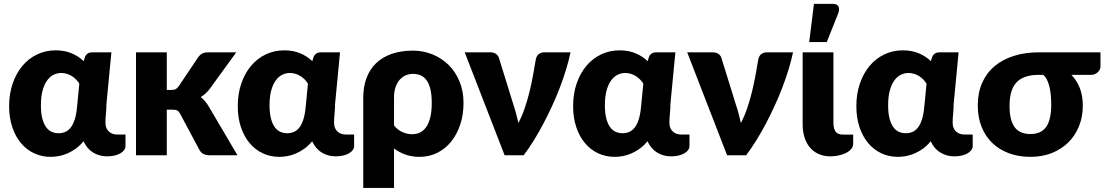

<svg xmlns="http://www.w3.org/2000/svg" viewBox="-20 -782 5562 967"><path d="M379.5 -360.5Q373 -371.5 363.5 -381.2Q354 -391 342.2 -398.5Q330.5 -406 316.8 -410.2Q303 -414.5 288.5 -414.5Q269.5 -414.5 251.2 -406Q233 -397.5 218.5 -378.5Q204 -359.5 195 -328.2Q186 -297 186 -252Q186 -211.5 193.2 -184.5Q200.5 -157.5 212.8 -141Q225 -124.5 241 -117.8Q257 -111 275 -111Q293.5 -111 309 -117.8Q324.5 -124.5 336.5 -140Q348.5 -155.5 356.5 -180.8Q364.5 -206 368 -243ZM612 -104.5V-45Q612 -35.5 605.5 -26.5Q599 -17.5 587 -10.2Q575 -3 557.8 1.2Q540.5 5.5 519 5.5Q481.5 5.5 450.2 -13Q419 -31.5 400.5 -70.5Q382.5 -48.5 361.8 -33.5Q341 -18.5 319.5 -9.2Q298 0 276.5 4Q255 8 235.5 8Q190.5 8 152.2 -9.8Q114 -27.5 86 -60.8Q58 -94 42 -141.2Q26 -188.5 26 -247.5Q26 -309.5 43.8 -361.2Q61.5 -413 92.8 -450.2Q124 -487.5 167 -508Q210 -528.5 260.5 -528.5Q304.5 -528.5 340 -513.8Q375.5 -499 401.5 -474L407 -492.5Q416 -518.5 445 -518.5H541L516 -257.5Q516 -233.5 513.5 -210.2Q511 -187 511 -163.5Q511 -148.5 515.8 -137.5Q520.5 -126.5 528.8 -119Q537 -111.5 547.5 -108Q558 -104.5 569.5 -104.5Z M820 -518.5V-329H843Q857.5 -329 865 -333.2Q872.5 -337.5 880 -347.5L978 -493.5Q987 -506 998.5 -512.2Q1010 -518.5 1028 -518.5H1170L1036 -334Q1017 -309 991 -293Q1002.5 -284.5 1012 -273.2Q1021.5 -262 1030 -248L1176 0H1036Q1018.5 0 1006 -5.8Q993.5 -11.5 985 -26L887 -209.5Q880 -222 872.5 -225.8Q865 -229.5 850 -229.5H820V0H665V-518.5Z M1531 -360.5Q1524.5 -371.5 1515 -381.2Q1505.5 -391 1493.8 -398.5Q1482 -406 1468.2 -410.2Q1454.5 -414.5 1440 -414.5Q1421 -414.5 1402.8 -406Q1384.5 -397.5 1370 -378.5Q1355.5 -359.5 1346.5 -328.2Q1337.5 -297 1337.5 -252Q1337.5 -211.5 1344.8 -184.5Q1352 -157.5 1364.2 -141Q1376.5 -124.5 1392.5 -117.8Q1408.5 -111 1426.5 -111Q1445 -111 1460.5 -117.8Q1476 -124.5 1488 -140Q1500 -155.5 1508 -180.8Q1516 -206 1519.5 -243ZM1763.5 -104.5V-45Q1763.5 -35.5 1757 -26.5Q1750.5 -17.5 1738.5 -10.2Q1726.5 -3 1709.2 1.2Q1692 5.5 1670.5 5.5Q1633 5.5 1601.8 -13Q1570.5 -31.5 1552 -70.5Q1534 -48.5 1513.2 -33.5Q1492.5 -18.5 1471 -9.2Q1449.5 0 1428 4Q1406.5 8 1387 8Q1342 8 1303.8 -9.8Q1265.5 -27.5 1237.5 -60.8Q1209.5 -94 1193.5 -141.2Q1177.5 -188.5 1177.5 -247.5Q1177.5 -309.5 1195.2 -361.2Q1213 -413 1244.2 -450.2Q1275.5 -487.5 1318.5 -508Q1361.5 -528.5 1412 -528.5Q1456 -528.5 1491.5 -513.8Q1527 -499 1553 -474L1558.5 -492.5Q1567.5 -518.5 1596.5 -518.5H1692.5L1667.5 -257.5Q1667.5 -233.5 1665 -210.2Q1662.5 -187 1662.5 -163.5Q1662.5 -148.5 1667.2 -137.5Q1672 -126.5 1680.2 -119Q1688.5 -111.5 1699 -108Q1709.5 -104.5 1721 -104.5Z M1964.5 -150Q1984 -126 2008.5 -116Q2033 -106 2055.5 -106Q2077 -106 2095 -114.5Q2113 -123 2126.2 -141.8Q2139.5 -160.5 2147 -190.5Q2154.5 -220.5 2154.5 -263.5Q2154.5 -304.5 2147.8 -332.5Q2141 -360.5 2128.5 -377.8Q2116 -395 2098.5 -402.5Q2081 -410 2060 -410Q2040.5 -410 2023.2 -402.5Q2006 -395 1992.8 -380Q1979.5 -365 1972 -342.8Q1964.5 -320.5 1964.5 -291ZM1809.5 -291Q1809.5 -344.5 1825.5 -388Q1841.5 -431.5 1873 -462.5Q1904.5 -493.5 1951.5 -510.2Q1998.5 -527 2060 -527Q2111 -527 2157.2 -508.5Q2203.5 -490 2238.5 -455.8Q2273.5 -421.5 2294 -372.8Q2314.5 -324 2314.5 -263.5Q2314.5 -205 2298.2 -155.5Q2282 -106 2252.8 -69.5Q2223.5 -33 2182.8 -12.5Q2142 8 2092.5 8Q2054.5 8 2022.5 -3.2Q1990.5 -14.5 1964.5 -34.5V164.5H1809.5Z M2853.5 -518.5Q2845 -478 2831.5 -433.5Q2818 -389 2800.5 -343Q2783 -297 2761.8 -250.8Q2740.5 -204.5 2717.2 -160.2Q2694 -116 2668.8 -75.2Q2643.5 -34.5 2617.5 0H2521.5L2320.5 -518.5H2449.5Q2466 -518.5 2477.2 -510.8Q2488.5 -503 2492.5 -491.5L2564.5 -259Q2573 -234 2579.2 -210.2Q2585.5 -186.5 2591 -162.5Q2609.5 -198 2623.2 -238.5Q2637 -279 2647 -320.5Q2657 -362 2664.5 -402.2Q2672 -442.5 2677.5 -477Q2681 -500 2693.2 -509.2Q2705.5 -518.5 2720.5 -518.5Z M3220 -360.5Q3213.5 -371.5 3204 -381.2Q3194.5 -391 3182.8 -398.5Q3171 -406 3157.2 -410.2Q3143.5 -414.5 3129 -414.5Q3110 -414.5 3091.8 -406Q3073.5 -397.5 3059 -378.5Q3044.5 -359.5 3035.5 -328.2Q3026.5 -297 3026.5 -252Q3026.5 -211.5 3033.8 -184.5Q3041 -157.5 3053.2 -141Q3065.5 -124.5 3081.5 -117.8Q3097.5 -111 3115.5 -111Q3134 -111 3149.5 -117.8Q3165 -124.5 3177 -140Q3189 -155.5 3197 -180.8Q3205 -206 3208.5 -243ZM3452.5 -104.5V-45Q3452.5 -35.5 3446 -26.5Q3439.5 -17.5 3427.5 -10.2Q3415.5 -3 3398.2 1.2Q3381 5.5 3359.5 5.5Q3322 5.5 3290.8 -13Q3259.5 -31.5 3241 -70.5Q3223 -48.5 3202.2 -33.5Q3181.5 -18.5 3160 -9.2Q3138.5 0 3117 4Q3095.5 8 3076 8Q3031 8 2992.8 -9.8Q2954.5 -27.5 2926.5 -60.8Q2898.5 -94 2882.5 -141.2Q2866.5 -188.5 2866.5 -247.5Q2866.5 -309.5 2884.2 -361.2Q2902 -413 2933.2 -450.2Q2964.5 -487.5 3007.5 -508Q3050.5 -528.5 3101 -528.5Q3145 -528.5 3180.5 -513.8Q3216 -499 3242 -474L3247.5 -492.5Q3256.5 -518.5 3285.5 -518.5H3381.5L3356.5 -257.5Q3356.5 -233.5 3354 -210.2Q3351.5 -187 3351.5 -163.5Q3351.5 -148.5 3356.2 -137.5Q3361 -126.5 3369.2 -119Q3377.5 -111.5 3388 -108Q3398.5 -104.5 3410 -104.5Z M3974 -518.5Q3965.5 -478 3952 -433.5Q3938.5 -389 3921 -343Q3903.5 -297 3882.2 -250.8Q3861 -204.5 3837.8 -160.2Q3814.5 -116 3789.2 -75.2Q3764 -34.5 3738 0H3642L3441 -518.5H3570Q3586.5 -518.5 3597.8 -510.8Q3609 -503 3613 -491.5L3685 -259Q3693.5 -234 3699.8 -210.2Q3706 -186.5 3711.5 -162.5Q3730 -198 3743.8 -238.5Q3757.5 -279 3767.5 -320.5Q3777.5 -362 3785 -402.2Q3792.5 -442.5 3798 -477Q3801.5 -500 3813.8 -509.2Q3826 -518.5 3841 -518.5Z M4022.5 -518.5H4177.5V-163Q4177.5 -134 4188.5 -119Q4199.5 -104 4226 -104H4277V-59Q4277 -43 4266.5 -31Q4256 -19 4239.5 -11Q4223 -3 4202.8 1.2Q4182.5 5.5 4163 5.5Q4128.5 5.5 4102 -6.8Q4075.5 -19 4058 -40.5Q4040.5 -62 4031.5 -91.2Q4022.5 -120.5 4022.5 -154ZM4055.5 -570 4079.5 -762.5H4174.5Q4195.5 -762.5 4202.5 -750.2Q4209.5 -738 4202.5 -717L4144 -570Z M4646.5 -360.5Q4640 -371.5 4630.5 -381.2Q4621 -391 4609.2 -398.5Q4597.5 -406 4583.8 -410.2Q4570 -414.5 4555.5 -414.5Q4536.5 -414.5 4518.2 -406Q4500 -397.5 4485.5 -378.5Q4471 -359.5 4462 -328.2Q4453 -297 4453 -252Q4453 -211.5 4460.2 -184.5Q4467.5 -157.5 4479.8 -141Q4492 -124.5 4508 -117.8Q4524 -111 4542 -111Q4560.5 -111 4576 -117.8Q4591.5 -124.5 4603.5 -140Q4615.5 -155.5 4623.5 -180.8Q4631.5 -206 4635 -243ZM4879 -104.5V-45Q4879 -35.5 4872.5 -26.5Q4866 -17.5 4854 -10.2Q4842 -3 4824.8 1.2Q4807.5 5.5 4786 5.5Q4748.5 5.5 4717.2 -13Q4686 -31.5 4667.5 -70.5Q4649.5 -48.5 4628.8 -33.5Q4608 -18.5 4586.5 -9.2Q4565 0 4543.5 4Q4522 8 4502.5 8Q4457.5 8 4419.2 -9.8Q4381 -27.5 4353 -60.8Q4325 -94 4309 -141.2Q4293 -188.5 4293 -247.5Q4293 -309.5 4310.8 -361.2Q4328.5 -413 4359.8 -450.2Q4391 -487.5 4434 -508Q4477 -528.5 4527.5 -528.5Q4571.5 -528.5 4607 -513.8Q4642.5 -499 4668.5 -474L4674 -492.5Q4683 -518.5 4712 -518.5H4808L4783 -257.5Q4783 -233.5 4780.5 -210.2Q4778 -187 4778 -163.5Q4778 -148.5 4782.8 -137.5Q4787.5 -126.5 4795.8 -119Q4804 -111.5 4814.5 -108Q4825 -104.5 4836.5 -104.5Z M5211.5 -405Q5135.5 -405 5100 -367.5Q5064.5 -330 5064.5 -248.5Q5064.5 -177 5089.8 -142Q5115 -107 5169.5 -107Q5224 -107 5249.2 -143Q5274.5 -179 5274.5 -256Q5274.5 -277.5 5272.5 -300.5Q5270.5 -323.5 5265.8 -344Q5261 -364.5 5253 -380.5Q5245 -396.5 5233.5 -405ZM5522.5 -518.5V-446.5Q5522.5 -440 5519.2 -432.8Q5516 -425.5 5509.8 -419.2Q5503.5 -413 5494.8 -409Q5486 -405 5475.5 -405H5376Q5402.5 -378 5418 -339.5Q5433.5 -301 5433.5 -249.5Q5433.5 -194 5414.5 -146.8Q5395.5 -99.5 5360.8 -65Q5326 -30.5 5277.5 -11.2Q5229 8 5170 8Q5111 8 5062 -10Q5013 -28 4978 -61.5Q4943 -95 4923.8 -143Q4904.5 -191 4904.5 -251Q4904.5 -314.5 4926.5 -364.5Q4948.5 -414.5 4989 -448.5Q5029.5 -482.5 5086.2 -500.5Q5143 -518.5 5212.5 -518.5Z"/></svg>

Font: Lato 2
Style: Regular
Weight: 900
Designer: Lukasz Dziedzic with Adam Twardoch and Botio Nikoltchev
Foundry: tyPoland Lukasz Dziedzic
Version: Version 2.015; 2015-08-06; http://www.latofonts.com/